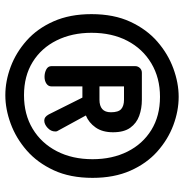

<svg xmlns="http://www.w3.org/2000/svg" viewBox="-5 -720 690 720"><g transform="rotate(90 340.0 -360.0)"><path d="M337 -35Q284 -35 230.5 -55Q177 -75 132 -115Q87 -155 60 -216Q33 -277 33 -358Q33 -442 61.5 -503.5Q90 -565 136 -605Q182 -645 236.5 -665Q291 -685 343 -685Q396 -685 449.5 -665Q503 -645 548 -605Q593 -565 620 -504Q647 -443 647 -362Q647 -278 618.5 -216.5Q590 -155 544 -115Q498 -75 443.5 -55Q389 -35 337 -35ZM337 -105Q409 -105 463 -137.5Q517 -170 547 -228Q577 -286 577 -362Q577 -436 548.5 -493Q520 -550 467.5 -582.5Q415 -615 343 -615Q272 -615 217.5 -582.5Q163 -550 133 -492.5Q103 -435 103 -358Q103 -285 131.5 -227.5Q160 -170 212.5 -137.5Q265 -105 337 -105ZM432 -181Q425 -181 419.5 -185Q414 -189 409 -198L346 -324H304V-208Q304 -196 293.5 -189Q283 -182 268 -182Q253 -182 240.5 -188.5Q228 -195 228 -208V-522Q228 -532 235 -539.5Q242 -547 253 -547H354Q387 -547 414.5 -537Q442 -527 459 -503.5Q476 -480 476 -439Q476 -399 458 -373.5Q440 -348 413 -337L472 -229Q473 -227 473 -222Q473 -206 459.5 -193.5Q446 -181 432 -181ZM304 -388H354Q377 -388 389 -398.5Q401 -409 401 -431Q401 -459 389 -469.5Q377 -480 354 -480H304Z"/></g></svg>

Font: Dosis ExtraBold
Style: Regular
Weight: 800
Designer: EdgarTolentino, PabloImpallari, IginoMarini
Foundry: EdgarTolentino, PabloImpallari, IginoMarini
Version: Version 3.001; ttfautohint (v1.8.2)